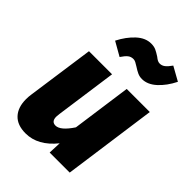

<svg xmlns="http://www.w3.org/2000/svg" viewBox="-235 -904 1029 1029"><g transform="rotate(45 279.0 -389.5)"><path d="M26 -113Q26 -132 29 -151L83 -533H258L209 -183Q207 -167 207 -161Q207 -124 238 -124Q275 -124 322 -195L369 -533H544L470 0H318L321 -73Q247 19 154 19Q91 19 58.5 -16Q26 -51 26 -113ZM322 -654Q308 -663 299 -667.5Q290 -672 281 -672Q263 -672 250 -661.5Q237 -651 221 -627L142 -672Q170 -727 208.5 -762.5Q247 -798 290 -798Q312 -798 327 -791Q342 -784 362 -771Q373 -762 381 -758Q389 -754 398 -754Q414 -754 427.5 -764.5Q441 -775 457 -798L536 -754Q508 -698 469.5 -663Q431 -628 389 -628Q371 -628 355.5 -635Q340 -642 322 -654Z"/></g></svg>

Font: Trujillo ExtraBold
Style: Italic
Weight: 800
Italic angle: -8°
Designer: Fira Sans original fonts by bBox Type GmbH, Carrois Corporate GbR, & Edenspiekermann AG / Changes by Cristiano Sobral
Foundry: Fira Sans original fonts by bBox Type GmbH, Carrois Corporate GbR, & Edenspiekermann AG / Changes by Cristiano Sobral
Version: Version 4.301;July 28, 2020;FontCreator 13.0.0.2655 64-bit